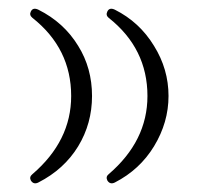

<svg xmlns="http://www.w3.org/2000/svg" viewBox="-20 -386 455 440"><path d="M317.9 -166Q317.9 -274.9 229 -345.2Q221.7 -351.1 226.1 -359.9Q231 -369.6 243.2 -363.8Q299.8 -335.4 333 -280.8Q366.2 -227.5 366.2 -166Q366.2 -105.5 333 -50.8Q300.3 2.9 243.2 32.2Q232.4 37.6 226.1 27.8Q221.7 19 229 13.2Q317.9 -63 317.9 -166ZM143.1 -166Q143.1 -274.9 54.2 -345.2Q46.4 -351.6 50.8 -359.9Q55.7 -369.6 67.9 -363.8Q126.5 -334.5 159.2 -280.8Q190.9 -230 190.9 -166Q190.9 -103 159.2 -50.8Q127 2 67.9 32.2Q57.1 37.6 50.8 27.8Q46.4 19.5 54.2 13.2Q143.1 -63 143.1 -166Z"/></svg>

Font: Kitab
Style: Regular
Weight: 400
Designer: SIL International
Foundry: Khaled Hosny
Version: Version 1.000